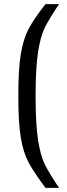

<svg xmlns="http://www.w3.org/2000/svg" viewBox="-20 -763 325 933"><path d="M69 -297Q69 -426 81 -499.5Q93 -573 119 -622.5Q145 -672 201 -743H267Q220 -673 198.5 -630.5Q177 -588 165 -511Q153 -434 153 -297Q153 -159 165 -82Q177 -5 198.5 37.5Q220 80 267 150H201Q145 75 119 26.5Q93 -22 81 -94.5Q69 -167 69 -297Z"/></svg>

Font: Saira Semi Condensed
Style: Regular
Weight: 400
Width: 4
Designer: Hector Gatti with collaboration of the Omnibus-Type team
Foundry: Omnibus-Type
Version: Version 1.001; ttfautohint (v1.8)